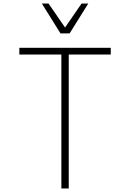

<svg xmlns="http://www.w3.org/2000/svg" viewBox="-20 -1072 740 1092"><path d="M329 0V-762H90V-800H610V-762H371V0ZM482 -1052 376 -882H324L218 -1052H256L360 -901H340L444 -1052Z"/></svg>

Font: Martian Mono SemiExpanded Thin
Style: Regular
Weight: 250
Monospace: yes
Version: Version 0.930